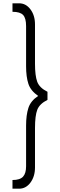

<svg xmlns="http://www.w3.org/2000/svg" viewBox="-20 -827 359 1157"><path d="M55.2 257.8Q100.1 257.8 118.7 237.8Q137.2 217.8 137.2 174.8V-69.8Q137.2 -133.8 151.1 -176.5Q165 -219.2 210 -249Q165 -279.8 151.1 -321.8Q137.2 -363.8 137.2 -428.2V-669.9Q137.2 -717.8 119.1 -736.8Q101.1 -755.9 55.2 -755.9V-807.1H95.2Q136.2 -807.1 163.6 -770.5Q190.9 -733.9 190.9 -680.2V-442.9Q190.9 -371.1 204.3 -334.5Q217.8 -297.9 266.1 -273.9V-225.1Q218.3 -201.2 204.6 -165.5Q190.9 -129.9 190.9 -55.2V182.1Q190.9 236.3 163.6 273.2Q136.2 310.1 95.2 310.1H55.2Z"/></svg>

Font: Oakes Grotesk
Style: Light
Weight: 300
Designer: Samuel Oakes
Foundry: Samuel Oakes
Version: Version 1.0 | wf-rip DC20170320